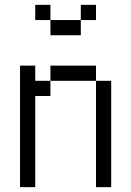

<svg xmlns="http://www.w3.org/2000/svg" viewBox="-20 -770 540 790"><path d="M187.5 -687.5H125V-750H187.5ZM62.5 -500H125V-437.5H187.5V-375H125V0H62.5ZM187.5 -500H375V-437.5H187.5ZM187.5 -687.5H312.5V-625H187.5ZM312.5 -750H375V-687.5H312.5ZM375 -437.5H437.5V0H375Z"/></svg>

Font: ChillBitmapSE 16px
Style: Regular
Weight: 400
Designer: Designed by Warren2060
Foundry: ChillType
Version: Version 1.000